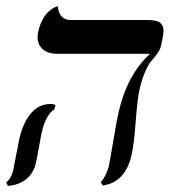

<svg xmlns="http://www.w3.org/2000/svg" viewBox="-41 -580 542 613"><path d="M404.8 -295.9Q397.5 -263.2 392.1 -190.4Q386.7 -117.7 378.9 -85Q359.4 2 287.1 12.2L280.8 2Q298.8 -19 306.2 -48.8Q310.1 -66.9 321.3 -133.5Q332.5 -200.2 337.9 -223.1Q365.2 -341.3 438 -408.2H143.1Q112.3 -408.2 95.7 -422.6Q79.1 -437 79.1 -460.9Q79.1 -473.1 81.1 -479Q85.9 -500 94.2 -515.9Q102.5 -531.7 110.8 -539.8Q119.1 -547.9 126.7 -552.7Q134.3 -557.6 139.2 -558.6L144 -560.1Q144 -542 154.5 -529.1Q165 -516.1 183.1 -516.1H429.2Q458 -516.1 469.5 -507.8Q481 -499.5 481 -481.9Q481 -471.2 478 -458L473.1 -434.1Q470.2 -421.4 461.7 -409.4Q453.1 -397.5 444.1 -387.7Q435.1 -377.9 423.8 -354Q412.6 -330.1 404.8 -295.9ZM92.8 -159.2Q90.3 -149.4 83 -108.4Q75.7 -67.4 73.2 -58.1Q66.4 -27.8 43 -8.3Q19.5 11.2 -16.1 13.2L-21 2Q-3.4 -11.7 2 -41Q3.9 -51.3 11.7 -90.8Q19.5 -130.4 21 -138.2Q33.2 -189.9 58.6 -219Q84 -248 120.1 -248Q130.9 -248 136.2 -244.1L132.8 -231Q119.6 -223.6 108.9 -203.9Q98.1 -184.1 92.8 -159.2Z"/></svg>

Font: Common Serif
Style: Italic
Weight: 400
Italic angle: -12°
Designer: Philipp H. Poll, Khaled Hosny
Foundry: Stefan Peev, Context Ltd.
Version: Version 1.026